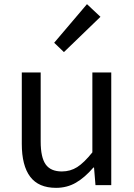

<svg xmlns="http://www.w3.org/2000/svg" viewBox="-20 -892 647 925"><path d="M241 -686 399 -872 464 -811 288 -641ZM85 -199V-543H176V-210Q176 -134 200 -100Q224 -66 278 -66Q319 -66 352 -87Q385 -108 425 -158V-543H516V0H440L433 -85H430Q389 -37 346 -12Q303 13 250 13Q166 13 125.5 -40.5Q85 -94 85 -199Z"/></svg>

Font: Noto Sans SC
Style: Regular
Weight: 400
Designer: Ryoko NISHIZUKA ____ (kana & ideographs); Paul D. Hunt (Latin, Greek & Cyrillic); Wenlong ZHANG ___ (bopomofo); Sandoll 
Foundry: Adobe Systems Incorporated
Version: Version 1.004